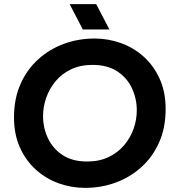

<svg xmlns="http://www.w3.org/2000/svg" viewBox="-20 -900 841 932"><path d="M393 12Q326 12 264 -10.5Q202 -33 153.5 -77Q105 -121 76.5 -184.5Q48 -248 48 -330Q48 -421 79.5 -492Q111 -563 166 -612.5Q221 -662 291 -687.5Q361 -713 439 -713Q506 -713 568 -690.5Q630 -668 678.5 -624Q727 -580 755.5 -516.5Q784 -453 784 -371Q784 -280 752.5 -209Q721 -138 666 -88.5Q611 -39 541 -13.5Q471 12 393 12ZM403 -116Q462 -116 507 -137.5Q552 -159 582.5 -195Q613 -231 628.5 -275Q644 -319 644 -365Q644 -421 620.5 -471.5Q597 -522 549.5 -553.5Q502 -585 429 -585Q370 -585 325 -563.5Q280 -542 250 -506Q220 -470 204.5 -426Q189 -382 189 -336Q189 -280 212.5 -229.5Q236 -179 283.5 -147.5Q331 -116 403 -116ZM382 -757 318 -880H447L511 -757Z"/></svg>

Font: MuseoModerno Thin SemiBold
Style: Italic
Weight: 600
Italic angle: -9°
Version: Version 1.003